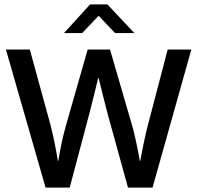

<svg xmlns="http://www.w3.org/2000/svg" viewBox="-20 -856 900 876"><path d="M391 -836H470L593 -705H505L430 -784L355 -705H272ZM116 -630 211 -284Q214 -271 219 -250.5Q224 -230 228.5 -207.5Q233 -185 237 -162.5Q241 -140 244 -122H246Q249 -140 253 -162.5Q257 -185 262 -207.5Q267 -230 272 -250Q277 -270 281 -284L380 -630H482L582 -286Q586 -274 591 -253Q596 -232 601 -209Q606 -186 610.5 -162.5Q615 -139 618 -122H620Q623 -140 627.5 -162Q632 -184 636.5 -206.5Q641 -229 646 -250Q651 -271 655 -286L745 -630H853L676 0H564L471 -337Q460 -379 450.5 -417Q441 -455 430 -500H428Q417 -455 408 -418Q399 -381 388 -339L298 0H188L7 -630Z"/></svg>

Font: Mukta Malar Medium
Style: Regular
Weight: 500
Designer: Aadarsh Rajan, Girish Dalvi, Yashodeep Gholap
Foundry: Ek Type
Version: Version 2.538;PS 1.000;hotconv 16.6.51;makeotf.lib2.5.65220;